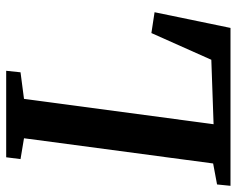

<svg xmlns="http://www.w3.org/2000/svg" viewBox="-94 -690 783 636"><g transform="rotate(-90 298.0 -371.5)"><path d="M1 0 5.5 -44.5 75 -57.5 158.5 -684 89.5 -695.5 95.5 -743H382L377 -695.5L289 -684L205 -56L418.5 -63.5L507 -262L576 -251.5L524 0Z"/></g></svg>

Font: Merriweather SemiBold
Style: Italic
Weight: 600
Italic angle: -7.8°
Version: Version 2.101